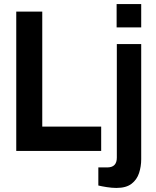

<svg xmlns="http://www.w3.org/2000/svg" viewBox="-20 -743 769 945"><path d="M60 0V-686H188V-120H478V0ZM553 182Q531 182 505.5 178Q480 174 464 170V81H508Q555 81 555 33V-526H675V41Q675 76 664.5 108.5Q654 141 627.5 161.5Q601 182 553 182ZM554 -608V-723H675V-608Z"/></svg>

Font: Archivo Narrow
Style: Bold
Weight: 700
Designer: Hector Gatti
Foundry: Omnibus-Type
Version: Version 3.002